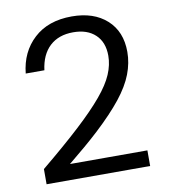

<svg xmlns="http://www.w3.org/2000/svg" viewBox="-80 -782 740 843"><g transform="rotate(-10 290.0 -360.5)"><path d="M176.4 -77.4C229.7 -120.7 277.4 -161.2 315.8 -196.9C362.6 -240.4 400.4 -280.3 429.1 -316.4C457.8 -352.5 478.4 -387.1 491 -420C503.6 -452.8 509.9 -485.7 509.9 -518.7C509.9 -579.4 490.5 -627.1 451.8 -662C413.1 -696.8 361.2 -714.2 296 -714.2C225.6 -714.2 169.3 -694.6 127.1 -655.6C84.8 -616.6 60.4 -565.4 54 -502.2H137.2C143 -548 159.2 -583.2 185.6 -607.8C212.1 -632.3 246.9 -644.5 290.2 -644.5C332.1 -644.5 365 -633.2 388.9 -610.6C412.8 -588.1 424.7 -556.7 424.7 -516.7C424.7 -489.6 418.8 -462 406.8 -434C394.9 -405.9 374.9 -375.1 346.8 -341.6C318.7 -308 281.3 -269.6 234.5 -226.4C187.7 -183.1 129.5 -132.8 59.8 -75.4V-7.6H521.5V-77.3H176.4Z"/></g></svg>

Font: Diatome
Style: Regular
Weight: 400
Designer: 15.100.17
Foundry: 15.100.17
Version: Version 1.008;Fontself Maker 3.5.8